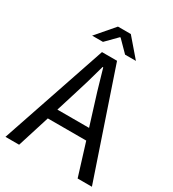

<svg xmlns="http://www.w3.org/2000/svg" viewBox="-195 -927 935 1035"><g transform="rotate(30 272.0 -409.0)"><path d="M390.1 -200.2H150.9L87.9 0H2.9L225.1 -655.8H318.8L541 0H452.1ZM369.1 -267.1 337.9 -367.2Q314 -439.9 272 -587.9H268.1Q239.7 -481.4 203.1 -367.2L171.9 -267.1ZM134.8 -706.1 231 -817.9H311L407.2 -706.1H339.8L272.9 -773.9H269L202.1 -706.1Z"/></g></svg>

Font: SourceSansPro-Regular
Style: Regular
Weight: 400
Designer: Paul D. Hunt
Foundry: Adobe Systems Incorporated
Version: Version 1.050;PS Version 1.000;hotconv 1.0.70;makeotf.lib2.5